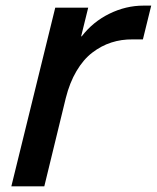

<svg xmlns="http://www.w3.org/2000/svg" viewBox="-20 -657 553 677"><path d="M513.2 -637.2 483.9 -518.1H448.2Q408.2 -518.6 372.6 -507.1Q336.9 -495.6 305.4 -471.4Q273.9 -447.3 249.8 -406.5Q225.6 -365.7 211.9 -311L136.2 0H20L174.8 -629.9H291L266.1 -528.8H268.1Q307.6 -580.1 365.7 -608.6Q423.8 -637.2 485.8 -637.2Z"/></svg>

Font: Sinkin Sans 500 Medium Italic
Style: Regular
Weight: 500
Italic angle: -112°
Designer: Keith Bates
Foundry: K-Type
Version: Sinkin Sans (version 1.0)  by Keith Bates   •   © 2014   www